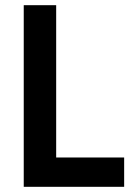

<svg xmlns="http://www.w3.org/2000/svg" viewBox="-20 -720 505 740"><path d="M71.5 0V-700H196.5V-113H458.5V0Z"/></svg>

Font: Cabin
Style: Bold
Weight: 700
Width: 4
Designer: Pablo Impallari
Foundry: Pablo Impallari. http://www.impallari.com Igino Marini. http://www.ikern.com
Version: Version 3.001